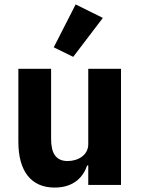

<svg xmlns="http://www.w3.org/2000/svg" viewBox="-20 -836 636 868"><path d="M445 -755 322 -816 223 -622 311 -579ZM379 0H527V-525H379V-184C379 -134 332 -108 286 -108C232 -108 211 -144 211 -208V-525H63V-195C63 -63 120 12 227 12C313 12 356 -35 374 -88H379Z"/></svg>

Font: LVC Sans
Style: Bold
Weight: 700
Designer: Mike Abbink, Paul van der Laan, Pieter van Rosmalen
Foundry: Bold Monday
Version: Version 3.0